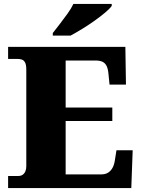

<svg xmlns="http://www.w3.org/2000/svg" viewBox="-20 -951 715 971"><path d="M21 0V-61H72Q86 -61 95 -67.5Q104 -74 108.5 -85Q113 -96 113 -110V-599Q113 -623 107 -634.5Q101 -646 91 -649.5Q81 -653 70 -653H21V-714H614L617 -523H534L529 -573Q527 -600 520 -615.5Q513 -631 499.5 -638Q486 -645 462 -645H312V-407H548V-339H312V-69H491Q513 -69 527 -78Q541 -87 549.5 -103Q558 -119 561 -141L569 -191H651L644 0ZM247 -784Q262 -803 282 -829Q302 -855 321.5 -882Q341 -909 351 -931H545V-921Q536 -908 512.5 -888Q489 -868 458 -846Q427 -824 395 -804.5Q363 -785 337 -771H247Z"/></svg>

Font: Noto Serif Bengali Black
Style: Regular
Weight: 900
Version: Version 2.003